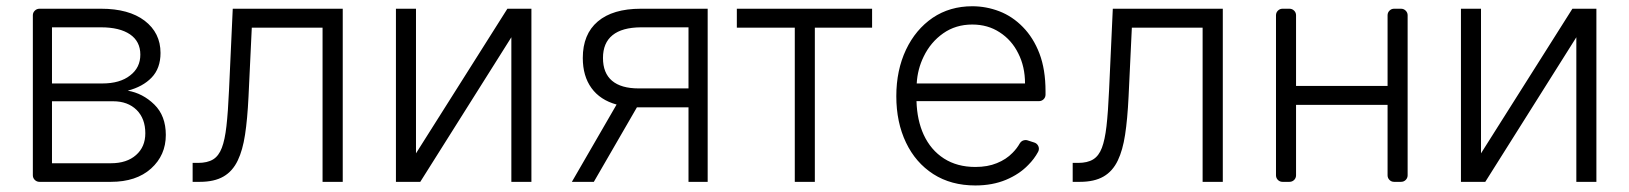

<svg xmlns="http://www.w3.org/2000/svg" viewBox="-20 -573 5134 605"><path d="M83.5 -20.6V-524.9Q83.5 -533.4 89.7 -539.4Q95.9 -545.5 104.4 -545.5H298.3Q386 -545.5 435.7 -507.8Q485.8 -469.5 485.8 -406.2Q485.8 -357.6 457.7 -328.5Q430 -299.7 382.5 -287.3Q430 -279.1 466.3 -243.6Q502.5 -208.1 502.5 -147.7Q502.5 -83.8 456 -41.9Q409.4 0 329.5 0H104.4Q95.9 0 89.7 -6Q83.5 -12.1 83.5 -20.6ZM329.5 -58.6Q379.6 -58.6 408.7 -84.5Q437.9 -110.1 437.9 -153.1Q437.9 -199.2 410.5 -226.6Q382.5 -253.9 336.6 -253.9H143.8V-58.6ZM302.2 -310Q358 -310 389.9 -335.2Q422.2 -359.7 422.2 -400.9Q422.2 -442.5 389.6 -464.8Q356.9 -486.9 298.3 -486.9H143.8V-310Z M679 -107.2Q688.6 -132.1 693.5 -175.4Q698.5 -218.8 701.7 -290.1L713.4 -545.5H1060V0H996.4V-485.8H773.4L763.1 -268.8Q759.6 -197.1 752.1 -148.4Q744.7 -99.8 729.4 -67.8Q713.1 -33.4 684.1 -16.7Q655.2 0 609.7 0H587V-59.7H604Q633.5 -59.7 651.5 -70.7Q669.4 -81.7 679 -107.2Z M1290.8 -545.5V-89.8L1578.8 -545.5H1654.5V0H1591.3V-455.6L1304.3 0H1227.6V-545.5Z M1880 -390.3Q1880 -342.7 1908.6 -318.5Q1937.1 -294.4 1992.5 -294.4H2149.5V-486.9H1999.3Q1940.3 -486.5 1910.2 -462.2Q1880 -437.9 1880 -390.3ZM1922.9 -243.6Q1871.1 -257.8 1843.8 -295.5Q1816.4 -333.1 1816.4 -390.3Q1816.4 -465.2 1863.6 -505.3Q1910.9 -545.5 1999.3 -545.5H2209.9V0H2149.5V-234.7H1992.5H1986.9L1851.2 0H1782Z M2301.8 -485.8V-545.5H2728V-485.8H2547.6V0H2484.4V-485.8Z M2920.8 -24.5Q2865.1 -60.4 2834.9 -123.6Q2804.3 -187.5 2804.3 -269.9Q2804.3 -351.6 2834.9 -416.5Q2865.1 -480.1 2919 -517Q2973 -553.3 3043.7 -553.3Q3087.7 -553.3 3129.3 -537.3Q3170.5 -521.3 3203.1 -487.9Q3236.2 -454.2 3255.3 -404.5Q3274.5 -354 3274.5 -285.5V-274.9Q3274.5 -266.3 3268.5 -260.3Q3262.4 -254.3 3253.6 -254.3H2867.9Q2869.7 -193.9 2890.6 -148.4Q2913 -100.1 2954.5 -73.5Q2996.1 -46.9 3053.3 -46.9Q3092.3 -46.9 3121.1 -58.9Q3150.6 -70.7 3170.5 -91.3Q3184.3 -105.1 3193.5 -121.4Q3196.4 -126.4 3201.3 -129.1Q3206.3 -131.7 3211.6 -131.7Q3214.8 -131.7 3218 -130.7L3239 -123.9Q3245.7 -121.8 3249.6 -116.3Q3253.6 -110.8 3253.6 -104Q3253.6 -99.1 3251.1 -94.5Q3239 -72.1 3220.2 -53.3Q3192.1 -24.1 3149.9 -6.4Q3107.2 11.4 3053.3 11.4Q2976.9 11.4 2920.8 -24.5ZM3209.9 -310Q3209.9 -362.9 3188.6 -404.8Q3168 -446.7 3130 -471.2Q3092.7 -495.7 3043.7 -495.7Q2991.5 -495.7 2952.1 -468Q2912.6 -440.3 2890.6 -394.9Q2871.1 -355.1 2868.6 -310Z M3452.1 -107.2Q3461.6 -132.1 3466.6 -175.4Q3471.6 -218.8 3474.8 -290.1L3486.5 -545.5H3833.1V0H3769.5V-485.8H3546.5L3536.2 -268.8Q3532.7 -197.1 3525.2 -148.4Q3517.8 -99.8 3502.5 -67.8Q3486.2 -33.4 3457.2 -16.7Q3428.3 0 3382.8 0H3360.1V-59.7H3377.1Q3406.6 -59.7 3424.5 -70.7Q3442.5 -81.7 3452.1 -107.2Z M4000.7 -20.6V-524.9Q4000.7 -533.4 4006.7 -539.4Q4012.8 -545.5 4021.3 -545.5H4043Q4051.8 -545.5 4057.9 -539.4Q4063.9 -533.4 4063.9 -524.9V-302.2H4352.3V-524.9Q4352.3 -533.4 4358.3 -539.4Q4364.3 -545.5 4372.9 -545.5H4394.5Q4403.4 -545.5 4409.4 -539.4Q4415.5 -533.4 4415.5 -524.9V-20.6Q4415.5 -12.1 4409.4 -6Q4403.4 0 4394.5 0H4372.9Q4364.3 0 4358.3 -6Q4352.3 -12.1 4352.3 -20.6V-242.5H4063.9V-20.6Q4063.9 -12.1 4057.9 -6Q4051.8 0 4043 0H4021.3Q4012.8 0 4006.7 -6Q4000.7 -12.1 4000.7 -20.6Z M4646.7 -545.5V-89.8L4934.7 -545.5H5010.3V0H4947.1V-455.6L4660.2 0H4583.5V-545.5Z"/></svg>

Font: DeltaSans Light
Style: Regular
Weight: 300
Designer: Rasmus Andersson
Foundry: rsms
Version: Version 3.012